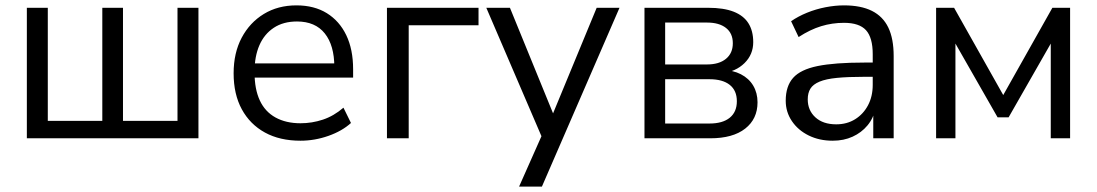

<svg xmlns="http://www.w3.org/2000/svg" viewBox="-20 -515 4085 715"><path d="M80 0V-486H158V-65H361V-486H438V-65H641V-486H719V0Z M1099 9Q1022 9 966.5 -21.5Q911 -52 880.5 -108Q850 -164 850 -242Q850 -318 880 -374.5Q910 -431 962.5 -463Q1015 -495 1084 -495Q1150 -495 1197 -466Q1244 -437 1269.5 -384Q1295 -331 1295 -257V-226H912V-279H1241L1225 -266Q1225 -346 1189.5 -390.5Q1154 -435 1086 -435Q1035 -435 999.5 -411.5Q964 -388 946 -346.5Q928 -305 928 -250V-244Q928 -183 947.5 -141Q967 -99 1006 -77.5Q1045 -56 1099 -56Q1142 -56 1182.5 -69.5Q1223 -83 1259 -114L1287 -57Q1254 -27 1203 -9Q1152 9 1099 9Z M1421 0V-486H1762V-421H1502V0Z M1913 180 2004 -25V10L1791 -486H1879L2053 -60H2026L2202 -486H2287L1998 180Z M2380 0V-486H2617Q2675 -486 2712 -471.5Q2749 -457 2767 -428.5Q2785 -400 2785 -358Q2785 -312 2752.5 -280Q2720 -248 2668 -242V-255Q2709 -254 2739 -238.5Q2769 -223 2785 -196Q2801 -169 2801 -134Q2801 -72 2755 -36Q2709 0 2625 0ZM2457 -55H2622Q2671 -55 2697.5 -76.5Q2724 -98 2724 -138Q2724 -178 2697.5 -199Q2671 -220 2622 -220H2457ZM2457 -275H2613Q2658 -275 2683.5 -296Q2709 -317 2709 -354Q2709 -391 2683.5 -411Q2658 -431 2613 -431H2457Z M3081 9Q3031 9 2991.5 -10.5Q2952 -30 2929 -64Q2906 -98 2906 -140Q2906 -194 2933.5 -225Q2961 -256 3024.5 -269Q3088 -282 3198 -282H3243V-229H3199Q3138 -229 3097 -225Q3056 -221 3032 -211Q3008 -201 2998 -185Q2988 -169 2988 -145Q2988 -104 3016.5 -78Q3045 -52 3094 -52Q3134 -52 3164.5 -71Q3195 -90 3212.5 -123Q3230 -156 3230 -199V-313Q3230 -375 3205 -402.5Q3180 -430 3123 -430Q3079 -430 3038 -417.5Q2997 -405 2954 -377L2926 -436Q2952 -454 2985 -467.5Q3018 -481 3054 -488Q3090 -495 3123 -495Q3186 -495 3227 -474.5Q3268 -454 3288 -412.5Q3308 -371 3308 -306V0H3232V-113H3241Q3233 -75 3210.5 -48Q3188 -21 3155 -6Q3122 9 3081 9Z M3466 0V-486H3533L3716 -161L3899 -486H3965V0H3893V-393H3916L3736 -78H3695L3515 -393H3538V0Z"/></svg>

Font: NunitoSans1
Style: Book
Weight: 400
Designer: Vernon Adams
Foundry: Vernon Adams
Version: Version 3.101;gftools[0.9.27]